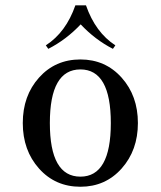

<svg xmlns="http://www.w3.org/2000/svg" viewBox="-20 -692 606 724"><path d="M304.2 -671.9Q339.8 -569.8 415 -521L405.8 -507.8Q338.9 -542 284.2 -600.1Q230 -542.5 162.1 -507.8L152.8 -521Q229 -570.3 264.2 -671.9ZM283.2 -25.9Q397.9 -25.9 397.9 -228Q397.9 -430.2 283.2 -430.2Q168 -430.2 168 -228Q168 -25.9 283.2 -25.9ZM283.2 12.2Q188.5 12.2 127.2 -56.4Q65.9 -125 65.9 -228Q65.9 -331.1 127.2 -399.4Q188.5 -467.8 283.2 -467.8Q377.4 -467.8 438.7 -399.2Q500 -330.6 500 -228Q500 -125.5 438.7 -56.6Q377.4 12.2 283.2 12.2Z"/></svg>

Font: New Heterodox Mono
Style: Book
Weight: 400
Designer: Hao Chi Kiang <hello@hckiang.com>, Alexey Kryukov <alexios@thessalonica.org.ru>
Version: Version 0.0.3